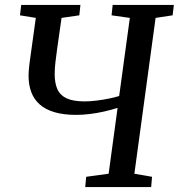

<svg xmlns="http://www.w3.org/2000/svg" viewBox="-20 -763 729 783"><path d="M327.5 0 331.5 -42 423 -54.5 459.5 -323Q434 -315 404.5 -308.2Q375 -301.5 345.8 -298Q316.5 -294.5 291 -294.5Q239 -294.5 202 -305.5Q165 -316.5 141.8 -337.2Q118.5 -358 107.5 -387.5Q96.5 -417 96.5 -453.5Q96.5 -466.5 97.8 -480Q99 -493.5 100.5 -506L126 -690L61.5 -700.5L66.5 -743H308L303.5 -700.5L231 -690L213.5 -567Q209.5 -538 206.2 -510.8Q203 -483.5 203 -460.5Q203 -424.5 213.8 -399.8Q224.5 -375 251.2 -362.2Q278 -349.5 325 -349.5Q347.5 -349.5 373.8 -352.8Q400 -356 424.5 -361Q449 -366 466 -371.5L509.5 -690L435 -700.5L439.5 -743H689L684 -700.5L614.5 -690L528 -54.5L600 -42L596.5 0Z"/></svg>

Font: Merriweather 24pt
Style: Italic
Weight: 400
Italic angle: -7.8°
Designer: Eben Sorkin
Foundry: Eben Sorkin
Version: Version 2.101